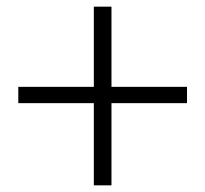

<svg xmlns="http://www.w3.org/2000/svg" viewBox="-20 -646 616 577"><path d="M542 -385H315V-626H262V-385H35V-336H262V-89H315V-336H542Z"/></svg>

Font: Source Han Serif
Style: Regular
Weight: 400
Designer: Ryoko NISHIZUKA 西塚涼子 (kana & ideographs); Frank Grießhammer (Latin, Greek & Cyrillic); Wenlong ZHANG 张文龙 (bopomofo); San
Foundry: Adobe Systems Incorporated
Version: Version 1.001;PS 1.001;hotconv 16.6.54;makeotf.lib2.5.65590